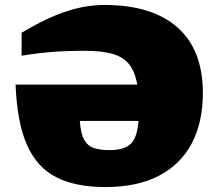

<svg xmlns="http://www.w3.org/2000/svg" viewBox="-20 -742 888 777"><path d="M801 -365.5Q801 -247.5 756.2 -162.2Q711.5 -77 623.8 -31Q536 15 406.5 15Q285.5 15 207.2 -25Q129 -65 89 -156Q49 -247 43 -399.5H535.5Q526 -453 501.8 -482.8Q477.5 -512.5 433.8 -524.5Q390 -536.5 322.5 -536.5Q246.5 -536.5 186.5 -531.5Q126.5 -526.5 67.5 -516.5V-609.5Q143.5 -655 203.2 -679.2Q263 -703.5 311.5 -712.8Q360 -722 402 -722Q595 -722 698 -631.2Q801 -540.5 801 -365.5ZM423.5 -134.5Q480.5 -134.5 507.8 -158.5Q535 -182.5 540.5 -252.5H303Q306.5 -202 320.5 -176.8Q334.5 -151.5 360 -143Q385.5 -134.5 423.5 -134.5Z"/></svg>

Font: Newsreader 6pt ExtraBold
Style: Regular
Weight: 800
Designer: Hugues Gentile
Foundry: Production Type
Version: Version 1.003; ttfautohint (v1.8.3)